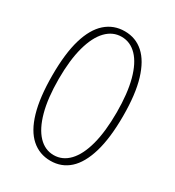

<svg xmlns="http://www.w3.org/2000/svg" viewBox="-180 -846 882 966"><g transform="rotate(30 260.5 -363.0)"><path d="M261 13Q197 13 150.5 -28Q104 -69 79.5 -153Q55 -237 55 -365Q55 -492 79.5 -574.5Q104 -657 150.5 -698Q197 -739 261 -739Q325 -739 370.5 -698Q416 -657 441 -574.5Q466 -492 466 -365Q466 -237 441 -153Q416 -69 370.5 -28Q325 13 261 13ZM261 -20Q312 -20 350 -60Q388 -100 408.5 -177Q429 -254 429 -365Q429 -475 408.5 -551.5Q388 -628 350 -667.5Q312 -707 261 -707Q210 -707 172 -667.5Q134 -628 113 -551.5Q92 -475 92 -365Q92 -254 113 -177Q134 -100 172 -60Q210 -20 261 -20Z"/></g></svg>

Font: Noto Sans KR Thin Thin
Style: Regular
Weight: 250
Version: Version 2.004-H2;hotconv 1.0.118;makeotfexe 2.5.65603